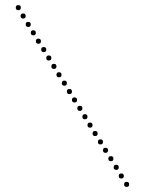

<svg xmlns="http://www.w3.org/2000/svg" viewBox="-20 -733 574 755"><path d="M478 2Q468 2 468 -8Q468 -18 478 -18Q488 -18 488 -8Q488 2 478 2ZM91 -627Q81 -627 81 -637Q81 -647 91 -647Q101 -647 101 -637Q101 -627 91 -627ZM111 -594Q101 -594 101 -604Q101 -614 111 -614Q121 -614 121 -604Q121 -594 111 -594ZM172 -495Q162 -495 162 -505Q162 -515 172 -515Q182 -515 182 -505Q182 -495 172 -495ZM192 -462Q182 -462 182 -472Q182 -482 192 -482Q202 -482 202 -472Q202 -462 192 -462ZM131 -561Q121 -561 121 -571Q121 -581 131 -581Q141 -581 141 -571Q141 -561 131 -561ZM152 -528Q142 -528 142 -538Q142 -548 152 -548Q162 -548 162 -538Q162 -528 152 -528ZM253 -363Q243 -363 243 -373Q243 -383 253 -383Q263 -383 263 -373Q263 -363 253 -363ZM273 -330Q263 -330 263 -340Q263 -350 273 -350Q283 -350 283 -340Q283 -330 273 -330ZM212 -429Q202 -429 202 -439Q202 -449 212 -449Q222 -449 222 -439Q222 -429 212 -429ZM233 -396Q223 -396 223 -406Q223 -416 233 -416Q243 -416 243 -406Q243 -396 233 -396ZM294 -297Q284 -297 284 -307Q284 -317 294 -317Q304 -317 304 -307Q304 -297 294 -297ZM314 -264Q304 -264 304 -274Q304 -284 314 -284Q324 -284 324 -274Q324 -264 314 -264ZM71 -660Q61 -660 61 -670Q61 -680 71 -680Q81 -680 81 -670Q81 -660 71 -660ZM354 -198Q344 -198 344 -208Q344 -218 354 -218Q364 -218 364 -208Q364 -198 354 -198ZM375 -165Q365 -165 365 -175Q365 -185 375 -185Q385 -185 385 -175Q385 -165 375 -165ZM437 -65Q427 -65 427 -75Q427 -85 437 -85Q447 -85 447 -75Q447 -65 437 -65ZM457 -31Q447 -31 447 -41Q447 -51 457 -51Q467 -51 467 -41Q467 -31 457 -31ZM395 -132Q385 -132 385 -142Q385 -152 395 -152Q405 -152 405 -142Q405 -132 395 -132ZM416 -99Q406 -99 406 -109Q406 -119 416 -119Q426 -119 426 -109Q426 -99 416 -99ZM334 -231Q324 -231 324 -241Q324 -251 334 -251Q344 -251 344 -241Q344 -231 334 -231ZM52 -693Q42 -693 42 -703Q42 -713 52 -713Q62 -713 62 -703Q62 -693 52 -693Z"/></svg>

Font: Raleway Dots 
Style: Regular
Weight: 400
Version: Version 1.000